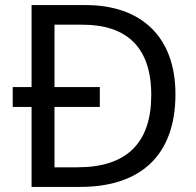

<svg xmlns="http://www.w3.org/2000/svg" viewBox="-20 -800 770 754"><path d="M317 -780H104V-458H30V-380H104V-66H295C531 -66 669 -189 669 -430C669 -659 531 -780 317 -780ZM304 -703C475 -703 574 -617 574 -427C574 -239 478 -143 284 -143H194V-380H372V-458H194V-703Z"/></svg>

Font: Noto Sans Malayalam UI
Style: Regular
Weight: 400
Designer: Jelle Bosma - Monotype Design Team
Foundry: Monotype Imaging Inc.
Version: Version 2.104